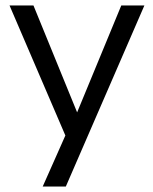

<svg xmlns="http://www.w3.org/2000/svg" viewBox="-20 -506 564 706"><path d="M137 180 228 -25V10L15 -486H103L277 -60H250L426 -486H511L222 180Z"/></svg>

Font: NunitoSans1
Style: Book
Weight: 400
Designer: Vernon Adams
Foundry: Vernon Adams
Version: Version 3.101;gftools[0.9.27]